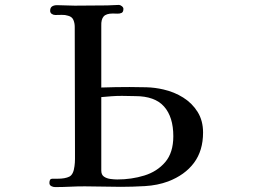

<svg xmlns="http://www.w3.org/2000/svg" viewBox="-20 -759 1040 781"><path d="M685 -205Q685 -283 647.5 -325.5Q610 -368 530 -368Q516 -368 503 -368.5Q490 -369 476 -369Q454 -369 433.5 -367.5Q413 -366 392 -364V-65Q392 -48 403 -40.5Q414 -33 429.5 -31Q445 -29 457 -29Q515 -29 567 -45Q619 -61 652 -99.5Q685 -138 685 -205ZM806 -220Q806 -146 769 -96.5Q732 -47 664 -21Q621 -5 569.5 -2Q518 1 472 1Q435 1 398.5 0Q362 -1 325 -1Q294 -1 264 0.5Q234 2 204 2Q196 2 188.5 -2Q181 -6 181 -15Q181 -32 192.5 -32Q204 -32 214 -32Q245 -32 262 -40.5Q279 -49 283 -83Q285 -97 285 -112Q285 -127 285 -141Q285 -269 284.5 -396Q284 -523 284 -650Q284 -665 278.5 -678Q273 -691 257 -695Q245 -699 231 -698.5Q217 -698 205 -698Q197 -698 190.5 -702.5Q184 -707 184 -715Q184 -728 192 -733Q200 -738 212 -738Q230 -738 247.5 -737Q265 -736 284 -736Q317 -736 349.5 -736.5Q382 -737 416 -737Q428 -737 439.5 -738Q451 -739 464 -739Q469 -739 475.5 -734Q482 -729 482 -723Q482 -710 474.5 -706.5Q467 -703 457 -703.5Q447 -704 439 -704Q412 -704 401.5 -692Q391 -680 392 -654V-403Q421 -404 449.5 -404.5Q478 -405 507 -405Q541 -405 576 -404Q611 -403 645 -395Q689 -385 725.5 -362Q762 -339 784 -303.5Q806 -268 806 -220Z"/></svg>

Font: Kaisei Decol Medium
Style: Regular
Weight: 500
Designer: Font-Kai, 金井和夫
Foundry: KAZUO KANAI
Version: Version 5.003